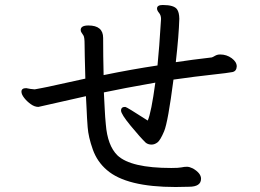

<svg xmlns="http://www.w3.org/2000/svg" viewBox="-20 -770 1040 769"><path d="M683.1 -21Q486.3 -21 408.2 -88.9Q369.1 -122.1 351.6 -171.6Q334 -221.2 331.1 -260.5Q328.1 -299.8 327.1 -328.4Q326.2 -356.9 324.2 -384.8L133.8 -341.8Q118.7 -341.8 103.3 -352.8Q87.9 -363.8 76.9 -377.9Q65.9 -392.1 65.9 -402.8Q65.9 -417 85 -417Q102.1 -413.1 119.1 -412.1Q120.1 -412.1 124.5 -413.1Q128.9 -414.1 147.9 -417.5Q167 -420.9 209 -430.4Q251 -439.9 321.8 -455.1Q318.8 -564 318.8 -592Q318.8 -620.1 314.5 -627.4Q310.1 -634.8 306.6 -639.4Q303.2 -644 303.2 -649.9Q303.2 -668 334 -668Q393.1 -668 393.1 -618.2Q393.1 -543.9 395 -469.2Q506.8 -492.2 610.8 -507.8Q617.7 -573.7 625 -693.8Q625 -709 616.9 -718.5Q608.9 -728 608.9 -735.8Q608.9 -750 631.8 -750Q676.8 -750 689 -732.9Q697.8 -720.7 698.2 -694.8Q696.3 -628.9 684.1 -521Q748 -530.8 828.1 -540Q832 -541 841.1 -546.4Q850.1 -551.8 861.8 -551.8Q887.7 -551.8 908 -536.9Q928.2 -522 928.2 -503.9Q927.2 -484.9 911.1 -481.4Q895 -478 829.6 -470.9Q764.2 -463.9 674.8 -451.2Q652.8 -281.2 637.5 -244.6Q622.1 -208 610.6 -199.5Q599.1 -190.9 586.9 -190.9Q573.7 -190.9 564 -198.2Q543 -218.3 503.9 -265.6Q464.8 -313 464.8 -327.1Q464.8 -342.3 481.9 -341.8Q486.8 -341.8 571.8 -287.1Q585.9 -319.3 602.1 -439Q471.2 -416 396 -399.9Q397.9 -366.7 399.4 -333.7Q400.9 -300.8 403.8 -272Q410.6 -187 450.2 -147.9Q503.4 -97.2 666 -97.2Q695.8 -97.2 706.8 -99.6Q717.8 -102.1 729 -102.1Q738.8 -102.1 752.9 -95.2Q785.2 -76.2 785.2 -54.2Q785.2 -22 736.8 -22Z"/></svg>

Font: LXGW WenKai Screen R
Style: Regular
Weight: 400
Designer: Fontworks Inc.
Version: Version 1.235;May 31, 2022